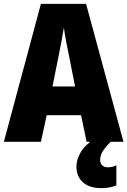

<svg xmlns="http://www.w3.org/2000/svg" viewBox="-20 -735 660 995"><path d="M429 0 400 -138H222L192 0H0L192 -715H426L620 0ZM340 -434Q332 -471 323.5 -515.5Q315 -560 311 -592Q306 -561 298 -517.5Q290 -474 282 -436L252 -287H369ZM499 94Q499 111 509.5 121.5Q520 132 539 132Q552 132 563.5 129Q575 126 583 121V226Q570 231 550.5 235.5Q531 240 505 240Q444 240 410 210Q376 180 376 128Q376 95 396.5 57Q417 19 473 -19L553 0Q521 33 510 53Q499 73 499 94Z"/></svg>

Font: Noto Sans Gujarati UI Condensed Black
Style: Regular
Weight: 900
Width: 3
Designer: Jelle Bosma - Monotype Design Team, Universal Thirst
Foundry: Monotype Imaging Inc.
Version: Version 2.106; ttfautohint (v1.8.4.7-5d5b)